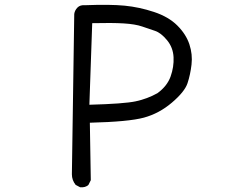

<svg xmlns="http://www.w3.org/2000/svg" viewBox="-20 -776 1040 812"><path d="M319 16 300 6Q284 -14 284 -39L294 -717Q296 -732 307.5 -744Q319 -756 341 -754Q446 -758 507.5 -752Q569 -746 631 -725.5Q693 -705 730 -668Q767 -631 781 -588.5Q795 -546 790 -503Q785 -460 773 -424Q761 -388 707 -342Q653 -296 588.5 -278.5Q524 -261 360 -257L364 -14L354 6Q341 18 319 16ZM646 -382Q687 -412 701.5 -452.5Q716 -493 714 -534Q712 -575 686.5 -606Q661 -637 635.5 -645.5Q610 -654 581 -664Q552 -674 503 -677Q454 -680 370 -678L358 -333Q505 -337 554 -347.5Q603 -358 646 -382Z"/></svg>

Font: Kosefont JP
Style: Regular
Weight: 400
Designer: Nozomi Seto 瀬戸のぞみ
Version: Version 3.00;June 19, 2020